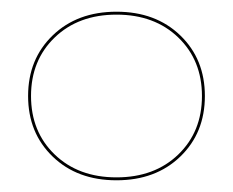

<svg xmlns="http://www.w3.org/2000/svg" viewBox="-20 -779 398 328"><path d="M28 -615Q28 -678 70 -718.5Q112 -759 179 -759Q246 -759 288 -718.5Q330 -678 330 -615Q330 -552 288 -511.5Q246 -471 179 -471Q112 -471 70 -511.5Q28 -552 28 -615ZM325 -615Q325 -676 284.5 -715Q244 -754 179 -754Q114 -754 73.5 -715Q33 -676 33 -615Q33 -554 73.5 -515Q114 -476 179 -476Q244 -476 284.5 -515Q325 -554 325 -615Z"/></svg>

Font: Hepta Slab Hairline
Style: Regular
Weight: 400
Designer: Michael LaGattuta
Foundry: Michael LaGattuta
Version: Version 1.100; ttfautohint (v1.8) -l 8 -r 50 -G 200 -x 14 -D